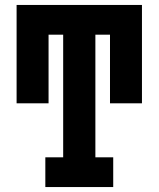

<svg xmlns="http://www.w3.org/2000/svg" viewBox="-20 -755 640 775"><path d="M163 0V-120H235V-615H176V-338H47V-735H553V-338H424V-615H365V-120H437V0Z"/></svg>

Font: Iosevka Slab Heavy Extended
Style: Regular
Weight: 900
Width: 7
Monospace: yes
Designer: Belleve Invis
Foundry: Belleve Invis
Version: Version 11.1.0; ttfautohint (v1.8.3)